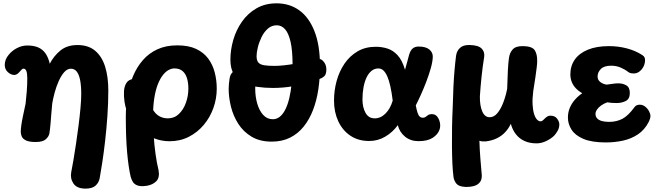

<svg xmlns="http://www.w3.org/2000/svg" viewBox="-20 -831 3918 1142"><path d="M488.6 290.9Q437.4 290.9 416.9 260.6Q396.4 230.2 403.8 192.3Q409.2 165.9 416.8 121.2Q424.4 76.4 432.4 22.8Q440.4 -30.9 447.4 -85.8Q454.4 -140.8 458.8 -189.4Q463.2 -238 463.2 -271.4Q463.2 -320.6 456.7 -354.2Q450.1 -387.8 436.6 -405.1Q423.1 -422.3 401.7 -422.3Q380.1 -422.3 362 -401.8Q343.9 -381.3 329.6 -349.4Q315.2 -317.6 305.5 -281.8Q295.8 -246 290.7 -215.7Q287.1 -179.3 285 -151.4Q282.9 -123.6 281.2 -102.7Q279.4 -81.9 277.7 -66.3Q276 -50.7 274 -38.7Q271 -19.7 252.9 -3.1Q234.8 13.6 192.3 13.6Q154.6 13.6 135.4 4.6Q116.2 -4.3 109.8 -18.5Q103.4 -32.7 103.4 -47.1Q103.7 -65.1 107.2 -89.2Q110.7 -113.3 117.4 -144.7Q124.2 -176.1 132.2 -214.2Q135.8 -245.7 139.1 -286.3Q142.3 -326.9 142.3 -364.8Q142.3 -392.6 137.1 -407.7Q131.8 -422.8 119.3 -422.8Q114.2 -422.8 108.7 -417.2Q103.1 -411.6 96.7 -404Q90.2 -396.4 82.4 -390.8Q74.7 -385.2 65.1 -385.2Q45.1 -385.2 26.7 -401.9Q8.3 -418.7 8.3 -445Q8.3 -477.7 32.4 -505.9Q52.2 -530.2 81.6 -545.3Q111 -560.4 141.8 -560.4Q174.6 -560.4 198.6 -552.3Q222.7 -544.1 240.3 -525.9Q257.9 -507.7 268.2 -478.1Q270.4 -472 272.7 -465.3Q274.9 -458.6 275.9 -451.6Q299.6 -498 339.3 -530.6Q379 -563.1 440.9 -563.1Q505.7 -563.1 545.9 -529.2Q586.2 -495.3 605.2 -434.8Q624.2 -374.3 624.2 -293.6Q624.2 -217.9 618.8 -140.9Q613.4 -64 605.4 6.2Q597.4 76.3 588.6 133.7Q579.8 191.1 573.1 227.9Q568.3 254.9 548.6 272.9Q528.8 290.9 488.6 290.9Z M852.7 274.1Q818.1 279.2 798.5 272.3Q778.9 265.3 770.2 250.9Q761.6 236.4 757.2 220.4Q743.8 162.4 736.1 75.2Q728.3 -12 728.3 -137Q728.3 -201.4 738.7 -263.4Q749.1 -325.3 771.6 -378.8Q794 -432.3 830 -473.6Q866 -514.8 916.7 -538Q967.4 -561.2 1034.8 -561.2Q1101.4 -561.2 1146.4 -540.1Q1191.3 -519 1218.3 -482.8Q1245.2 -446.6 1257.2 -400.1Q1269.2 -353.6 1269.2 -303.6Q1269.2 -244.8 1249.3 -188.7Q1229.3 -132.6 1191.8 -87.9Q1154.2 -43.3 1102.7 -17.1Q1051.2 9.1 988.1 9.1Q942.2 9.1 898.1 -7.6Q854 -24.3 816.7 -55.3Q779.3 -86.2 754 -129.2Q728.7 -172.2 720.7 -224.8Q715.6 -259.4 717.5 -289.2Q719.4 -318.9 732.6 -338.6Q745.8 -358.3 773.1 -361.4Q797.2 -365 823.3 -356.2Q849.3 -347.4 850.6 -329.9Q858 -253.6 874.9 -209.3Q891.9 -165 918 -146Q944.1 -127 978.3 -127Q1016.9 -127 1044.3 -153.3Q1071.7 -179.7 1086.1 -220.6Q1100.4 -261.4 1100.4 -304.4Q1100.4 -338.2 1092.4 -365.1Q1084.3 -392 1066.2 -408.1Q1048 -424.1 1016.7 -424.1Q1001 -424.1 983.2 -414.8Q965.4 -405.4 949.1 -384.8Q932.8 -364.2 919.3 -330.9Q905.9 -297.7 898 -249.1Q890.1 -200.4 890.1 -135.4Q890.1 -82 893.9 -25.3Q897.8 31.4 905.1 84.8Q912.4 138.2 923.2 182.1Q930.8 225.3 909.7 246.8Q888.6 268.2 852.7 274.1Z M1595.9 11.4Q1525.7 11.4 1476.6 -17.9Q1427.6 -47.2 1397.4 -94.4Q1367.2 -141.7 1353.7 -196.6Q1340.1 -251.4 1340.1 -303.6Q1340.1 -319.1 1341.7 -333.1Q1343.3 -347.1 1345.8 -365.6Q1350.1 -393.4 1370.8 -407.5Q1391.6 -421.6 1421.4 -421.6Q1456.8 -421.6 1478.4 -406.6Q1500.1 -391.7 1500.1 -366.3Q1500.1 -346.6 1499.1 -332.3Q1498 -318.1 1498 -305.1Q1498 -256.1 1510.2 -214.3Q1522.3 -172.6 1545.7 -147.2Q1569.1 -121.8 1602.8 -121.8Q1625.7 -121.8 1644.2 -136.6Q1662.8 -151.4 1677.1 -179.7Q1691.4 -208 1700.8 -247.8Q1710.1 -287.6 1715.2 -337.3Q1720.2 -387.1 1720.2 -445.2Q1720.2 -530 1708.4 -581.8Q1696.6 -633.6 1675.6 -657.1Q1654.7 -680.6 1626.3 -680.6Q1595.8 -680.6 1573.1 -660.6Q1550.4 -640.6 1535.7 -610.2Q1520.9 -579.8 1513.5 -549.2Q1506.1 -518.6 1506.1 -497.3Q1506.1 -471.3 1516.9 -459Q1527.7 -446.7 1551.4 -442.9Q1575.2 -439.1 1612.7 -439.1Q1637 -439.1 1668.4 -442.4Q1699.9 -445.8 1732.8 -451.5Q1765.7 -457.2 1794.3 -463.9Q1822.9 -470.7 1841.3 -476.9Q1878.3 -490.3 1899.6 -470.4Q1920.8 -450.4 1921.2 -419Q1921.7 -404.3 1917.1 -390.6Q1912.6 -376.8 1892.2 -366.3Q1871.1 -355.3 1825.8 -341.7Q1780.4 -328 1722.2 -317.9Q1663.9 -307.9 1602.4 -307.9Q1554.2 -307.9 1508.9 -314.6Q1463.7 -321.3 1427.7 -338.9Q1391.8 -356.6 1371.1 -389.6Q1350.4 -422.7 1350.4 -475.3Q1350.4 -534.3 1367.5 -593.6Q1384.6 -652.8 1419.2 -702.2Q1453.8 -751.6 1505.4 -781.4Q1557 -811.2 1625.1 -811.2Q1702.1 -811.2 1759.9 -769.8Q1817.7 -728.3 1850.5 -645.2Q1883.3 -562 1883.3 -436.6Q1883.3 -365.2 1873.3 -298.7Q1863.3 -232.2 1841.6 -176Q1819.8 -119.8 1786 -77.7Q1752.2 -35.7 1704.9 -12.1Q1657.7 11.4 1595.9 11.4Z M2469.4 8.6Q2422.4 8.6 2389.5 -17.9Q2356.6 -44.4 2346.1 -86.6Q2316.1 -44.8 2271.9 -18.6Q2227.7 7.6 2175.7 7.6Q2110.7 7.6 2063.9 -24Q2017.1 -55.6 1991.9 -110Q1966.7 -164.4 1966.7 -232.2Q1966.7 -292.1 1982.2 -349.3Q1997.8 -406.4 2029 -452.3Q2060.2 -498.1 2106.6 -525.4Q2153 -552.8 2214.9 -552.8Q2251.2 -552.8 2284.4 -542.3Q2317.6 -531.9 2344.9 -502.4Q2372.2 -472.9 2389 -416.2Q2395.3 -438.6 2401.5 -460.9Q2407.7 -483.3 2413.1 -504.3Q2421.2 -532 2435 -543.1Q2448.8 -554.2 2470.3 -554.2Q2512.2 -554.2 2533.6 -536.7Q2554.9 -519.1 2554.2 -492.7Q2553.1 -463.4 2542.2 -424.9Q2531.3 -386.4 2515.8 -345.7Q2500.2 -305 2483.5 -267.9Q2466.8 -230.8 2453 -204.1Q2458 -178.1 2463.2 -161.7Q2468.4 -145.2 2476.2 -137.9Q2484 -130.7 2494.6 -130.7Q2503.2 -130.7 2509.2 -134.1Q2515.2 -137.6 2522.4 -143.6Q2528.6 -149.2 2536.9 -150.9Q2545.2 -152.6 2553 -151.9Q2570.4 -151 2581.8 -135.7Q2593.1 -120.4 2596.9 -99.2Q2600.7 -77.9 2593.7 -58.4Q2584 -30.9 2553.4 -11.2Q2522.8 8.6 2469.4 8.6ZM2208.8 -127Q2244.3 -127 2273.1 -155.9Q2301.9 -184.8 2315.8 -232.7Q2309.8 -281.4 2301.9 -317.2Q2294 -353 2283.6 -376.7Q2273.1 -400.3 2260.3 -412.1Q2247.6 -423.9 2230.4 -423.9Q2207.4 -423.9 2189.8 -409.5Q2172.1 -395.1 2160.2 -370.1Q2148.2 -345 2142.1 -311.4Q2135.9 -277.8 2135.9 -239.1Q2135.9 -192.7 2154.1 -159.8Q2172.3 -127 2208.8 -127Z M2747.3 280.7Q2709 278.7 2694.9 261.6Q2680.8 244.4 2677.4 221.9Q2672.9 187.9 2670.7 140.4Q2668.6 92.9 2668.2 37.4Q2667.8 -18.1 2668.8 -76.8Q2669.8 -135.6 2672.6 -190Q2674.3 -261.9 2677 -315.9Q2679.7 -369.9 2683.6 -414.4Q2687.4 -458.9 2692.7 -500.2Q2697 -528.8 2716.4 -546.6Q2735.8 -564.3 2773.4 -563.3Q2825 -562.3 2844.8 -542.2Q2864.7 -522 2859.6 -490.6Q2850.2 -432.8 2844.1 -373.5Q2837.9 -314.2 2834.3 -258.3Q2833.4 -203.3 2848.3 -168.5Q2863.2 -133.7 2892.2 -133.7Q2918 -133.7 2938.2 -157.7Q2958.4 -181.8 2973.3 -220.6Q2988.1 -259.3 2996.6 -302.8Q2998.2 -365 3000.7 -410.9Q3003.1 -456.8 3007.1 -485.6Q3011.4 -517.4 3029.8 -537.4Q3048.1 -557.4 3091 -556.7Q3144.2 -555.9 3160.1 -532.9Q3175.9 -509.9 3175.1 -466.3Q3175.1 -452.9 3172.3 -429.6Q3169.6 -406.3 3164.6 -372.1Q3159.6 -337.8 3151.6 -288.4Q3145.9 -242.7 3147.8 -208.8Q3149.8 -175 3156.7 -152.8Q3163.7 -130.7 3174 -120Q3184.3 -109.3 3195 -109.3Q3202.1 -109.3 3208.2 -114.5Q3214.2 -119.7 3220.6 -126.2Q3226.9 -132.7 3234.9 -137.8Q3242.9 -143 3253.3 -143Q3280.8 -143 3293.8 -125.1Q3306.8 -107.1 3306.8 -91.7Q3306.8 -70.1 3296.7 -52.8Q3286.7 -35.4 3276.6 -24.7Q3259.7 -7.2 3230.3 7.2Q3201 21.7 3171.4 21.7Q3130 21.7 3099.2 7.4Q3068.4 -6.9 3048.3 -32.8Q3028.1 -58.7 3018.3 -94.6Q3006 -67.9 2985.6 -45.6Q2965.1 -23.2 2936.2 -8.9Q2907.3 5.4 2869.1 10.1Q2859.3 10.9 2850 10.1Q2840.7 9.2 2831.4 6.3Q2833.2 62.4 2837.2 111.9Q2841.1 161.3 2844.7 200Q2848.8 231.6 2836.6 249.7Q2824.3 267.8 2801.2 274.7Q2778 281.7 2747.3 280.7Z M3583.6 16.2Q3499.7 16.2 3450.2 -4.9Q3400.7 -26 3379.3 -59.9Q3357.9 -93.8 3357.9 -131.6Q3357.9 -162.4 3368.8 -188.8Q3379.8 -215.2 3399.3 -237.7Q3418.9 -260.1 3443.3 -276.4Q3419.8 -290 3403.9 -307.1Q3388.1 -324.2 3380.3 -344.8Q3372.4 -365.3 3372.4 -388.2Q3372.4 -438.9 3398.8 -476.6Q3425.1 -514.2 3476.6 -535.4Q3528 -556.7 3602.2 -556.7Q3656.9 -556.7 3708.5 -543.2Q3760.1 -529.7 3800.9 -503Q3810.7 -496.8 3813.7 -489.1Q3816.7 -481.3 3816.7 -473.8Q3816.7 -442.1 3796.4 -418Q3776.1 -393.9 3749.8 -393.9Q3741.9 -393.9 3733 -395.5Q3724.1 -397.1 3716.3 -403.1Q3695.8 -419.1 3670.3 -429.7Q3644.9 -440.2 3615.2 -440.2Q3572.6 -440.2 3553.5 -420.4Q3534.4 -400.7 3534.4 -376Q3534.4 -355.1 3551.1 -342.7Q3567.7 -330.2 3588.7 -327.7Q3607.2 -329.6 3623.2 -332.4Q3639.2 -335.3 3658.4 -335.3Q3684.4 -335.3 3705.3 -323.3Q3726.1 -311.3 3726.1 -277.6Q3726.1 -242.6 3702 -230.3Q3677.9 -218.1 3648 -218.1Q3634.3 -218.1 3618.8 -219.1Q3603.3 -220.1 3591.7 -222.3Q3572.2 -215.4 3556.1 -204Q3540 -192.6 3531 -179.3Q3522 -166 3522 -153.7Q3522 -137.2 3532.1 -126.6Q3542.1 -115.9 3560.3 -111Q3578.6 -106.1 3603.8 -106.1Q3646.1 -106.1 3681 -123.8Q3715.9 -141.4 3754.3 -194.3Q3760.6 -202.8 3768.9 -205.6Q3777.2 -208.3 3785 -208.3Q3802.7 -208.3 3817.1 -197.1Q3831.6 -185.8 3840.2 -169.9Q3848.8 -154.1 3848.8 -140.4Q3848.8 -133.4 3845.7 -123.7Q3842.6 -113.9 3837.6 -104.1Q3813.7 -58.1 3774.3 -31.8Q3735 -5.6 3686.1 5.3Q3637.1 16.2 3583.6 16.2Z"/></svg>

Font: Playpen Sans
Style: Regular
Weight: 400
Designer: Laura Meseguer, Veronika Burian, José Scaglione, Kostas Bartsokas, Vera Evstafieva, Tom Grace, Yorlmar Campos
Foundry: TypeTogether
Version: Version 2.000